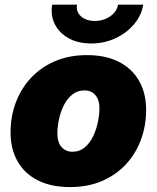

<svg xmlns="http://www.w3.org/2000/svg" viewBox="-20 -776 659 807"><path d="M273.9 10.3Q194.8 10.3 138.9 -18.1Q83 -46.4 53.7 -98.1Q24.4 -149.9 24.4 -219.7Q24.4 -286.6 46.6 -345.5Q68.8 -404.3 110.6 -449Q152.3 -493.7 211.7 -519Q271 -544.4 345.7 -544.4Q424.3 -544.4 480 -515.9Q535.6 -487.3 564.9 -435.5Q594.2 -383.8 594.2 -314Q594.2 -249 573 -190.4Q551.8 -131.8 510.5 -86.7Q469.2 -41.5 409.7 -15.6Q350.1 10.3 273.9 10.3ZM283.7 -138.2Q314.5 -138.2 336.4 -156.7Q358.4 -175.3 371.8 -203.9Q385.3 -232.4 391.6 -263.7Q397.9 -294.9 397.9 -320.8Q397.9 -345.7 389.9 -362.3Q381.8 -378.9 367.9 -387.5Q354 -396 335.9 -396Q304.7 -396 282.7 -377.7Q260.7 -359.4 247.1 -331.1Q233.4 -302.7 227.3 -271.7Q221.2 -240.7 221.2 -214.8Q221.2 -177.2 239 -157.7Q256.8 -138.2 283.7 -138.2ZM363.3 -593.3Q308.6 -593.3 269 -615Q229.5 -636.7 210.7 -673.8Q191.9 -710.9 199.2 -756.3H303.7Q298.8 -727.1 320.3 -707.5Q341.8 -688 378.9 -688Q403.3 -688 424.3 -697Q445.3 -706.1 459.2 -721.4Q473.1 -736.8 476.1 -756.3H582Q574.7 -710.9 543.2 -673.8Q511.7 -636.7 464.8 -615Q418 -593.3 363.3 -593.3Z"/></svg>

Font: Inter 20pt Black
Style: Italic
Weight: 900
Italic angle: -9.3988°
Version: Version 4.001;git-66647c0bb